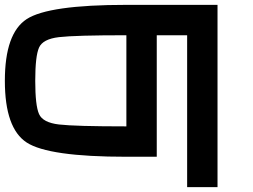

<svg xmlns="http://www.w3.org/2000/svg" viewBox="-20 -645 1040 790"><path d="M125 -312.5Q125 -210.9 140.6 -175.8Q156.2 -140.6 222.7 -132.8Q289.1 -125 500 -125V-500Q289.1 -500 222.7 -492.2Q156.2 -484.4 140.6 -449.2Q125 -414.1 125 -312.5ZM625 0H500Q179.7 0 89.8 -58.6Q0 -117.2 0 -312.5Q0 -507.8 89.8 -566.4Q179.7 -625 500 -625H875V125H750V-500H625Z"/></svg>

Font: CraftyPE
Style: Regular
Weight: 400
Designer: Erek Butcher
Foundry: Haunted Coop
Version: Version 0.018;April 4, 2024;FontCreator 15.0.0.2962 64-bit